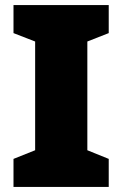

<svg xmlns="http://www.w3.org/2000/svg" viewBox="-20 -734 480 754"><path d="M407 0H33V-110L118 -144V-571L33 -604V-714H407V-604L323 -571V-144L407 -110Z"/></svg>

Font: Noto Sans Display Black
Style: Regular
Weight: 900
Designer: Monotype Design Team
Foundry: Monotype Imaging Inc.
Version: Version 2.003